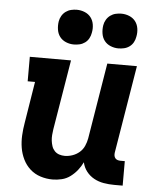

<svg xmlns="http://www.w3.org/2000/svg" viewBox="-54 -804 708 859"><g transform="rotate(5 300.0 -375.0)"><path d="M214 8Q186 8 159.5 -0.5Q133 -9 113 -27Q93 -45 81 -69.5Q69 -94 64.5 -121Q60 -148 61.5 -177Q63 -206 68 -234L98 -420H65V-530H250L198 -216Q196 -203 195 -190Q194 -177 195.5 -164.5Q197 -152 201 -140Q205 -128 213.5 -119Q222 -110 234 -106Q246 -102 259 -102Q276 -102 293.5 -108Q311 -114 325 -126Q339 -138 346.5 -155Q354 -172 357 -189L413 -530H546L481 -136Q480 -129 481 -122.5Q482 -116 486 -111Q490 -106 496.5 -104Q503 -102 509 -102H529V8H491Q467 8 443.5 4Q420 0 400 -11Q380 -22 366 -40Q352 -58 347 -81Q338 -62 324.5 -45Q311 -28 293.5 -15Q276 -2 255 3Q234 8 214 8ZM456 -602Q438 -602 421 -609Q404 -616 393.5 -629.5Q383 -643 380 -661.5Q377 -680 380 -699Q382 -712 389 -724Q396 -736 407 -744Q418 -752 431 -755Q444 -758 456 -758Q475 -758 492 -751Q509 -744 519.5 -730.5Q530 -717 533 -698.5Q536 -680 532 -661Q530 -648 523.5 -636Q517 -624 506 -616Q495 -608 482 -605Q469 -602 456 -602ZM256 -602Q238 -602 221 -609Q204 -616 193.5 -629.5Q183 -643 180 -661.5Q177 -680 180 -699Q182 -712 189 -724Q196 -736 207 -744Q218 -752 231 -755Q244 -758 256 -758Q275 -758 292 -751Q309 -744 319.5 -730.5Q330 -717 333 -698.5Q336 -680 332 -661Q330 -648 323.5 -636Q317 -624 306 -616Q295 -608 282 -605Q269 -602 256 -602Z"/></g></svg>

Font: Iosevka Slab XBdEx
Style: Italic
Weight: 800
Width: 7
Italic angle: -9°
Monospace: yes
Designer: Belleve Invis
Foundry: Belleve Invis
Version: Version 11.1.1; ttfautohint (v1.8.3)